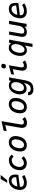

<svg xmlns="http://www.w3.org/2000/svg" viewBox="2464 -3320 1072 6040"><g transform="rotate(-90 3000.0 -300.0)"><path d="M44.5 -205Q44.5 -242 51.5 -278.5Q66.5 -361 106.5 -424.2Q146.5 -487.5 207.2 -523Q268 -558.5 343 -558.5Q433.5 -558.5 481.2 -506.5Q529 -454.5 529 -353.5Q529 -310.5 520 -258.5L144 -210.5Q142 -198.5 142 -184.5Q142 -134.5 177.2 -108.8Q212.5 -83 280 -83Q332 -83 380 -100Q428 -117 458 -142.5L518 -75.5Q472 -36.5 399.5 -14.2Q327 8 258.5 8Q193 8 145 -17Q97 -42 70.8 -89.8Q44.5 -137.5 44.5 -205ZM446 -358.5Q446 -394.5 431.5 -420.2Q417 -446 391.5 -459.5Q366 -473 333 -473Q288 -473 250.5 -448.5Q213 -424 188 -382.2Q163 -340.5 154.5 -289L443.5 -327Q446 -341 446 -358.5ZM270.5 -610.5 387.5 -815.5H517L353 -610.5Z M666.5 -213Q666.5 -242.5 673 -281.5Q688 -365.5 731.2 -428Q774.5 -490.5 839.5 -524Q904.5 -557.5 982.5 -557.5Q1046 -557.5 1090 -529Q1134 -500.5 1157 -460.5L1084 -408.5Q1065.5 -437 1040.8 -452Q1016 -467 978 -467Q928.5 -467 885.5 -442.2Q842.5 -417.5 812.8 -372.8Q783 -328 773 -270.5Q769 -250 769 -226Q769 -182.5 784.8 -150.5Q800.5 -118.5 829 -101.2Q857.5 -84 894 -84Q933.5 -84 972 -105.5Q1010.5 -127 1041.5 -158L1104.5 -94Q1002.5 7 887.5 7Q821 7 771 -19Q721 -45 693.8 -94.5Q666.5 -144 666.5 -213Z M1254.5 -203.5Q1254.5 -241.5 1262 -284Q1277.5 -368.5 1316.8 -430.8Q1356 -493 1414.2 -526.5Q1472.5 -560 1543 -560Q1605 -560 1649.2 -534.5Q1693.5 -509 1716.8 -461.5Q1740 -414 1740 -348Q1740 -311.5 1732.5 -270Q1717 -184 1678.5 -121.5Q1640 -59 1582.2 -25.5Q1524.5 8 1452 8Q1388.5 8 1344.2 -17.2Q1300 -42.5 1277.2 -90Q1254.5 -137.5 1254.5 -203.5ZM1630 -281Q1636.5 -319 1636.5 -345.5Q1636.5 -406.5 1610.8 -439.5Q1585 -472.5 1536.5 -472.5Q1495.5 -472.5 1460.2 -447.2Q1425 -422 1400 -375.5Q1375 -329 1363.5 -266.5Q1357.5 -233.5 1357.5 -205.5Q1357.5 -145.5 1383.5 -112.5Q1409.5 -79.5 1456.5 -79.5Q1499.5 -79.5 1534.8 -104Q1570 -128.5 1594.5 -174Q1619 -219.5 1630 -281Z M1997 -143Q1997 -170.5 2003.5 -209.5L2084 -671.5L1894.5 -627L1909.5 -720.5L2208.5 -790L2105 -179.5Q2102.5 -164.5 2102.5 -154Q2102.5 -116 2124.2 -99.5Q2146 -83 2175.5 -83Q2201 -83 2227 -96Q2253 -109 2272.5 -131.5L2335 -57Q2309.5 -35 2291 -22.5Q2272.5 -10 2237.5 0.8Q2202.5 11.5 2152 11.5Q2074 11.5 2035.5 -28.5Q1997 -68.5 1997 -143Z M2454.5 -203.5Q2454.5 -241.5 2462 -284Q2477.5 -368.5 2516.8 -430.8Q2556 -493 2614.2 -526.5Q2672.5 -560 2743 -560Q2805 -560 2849.2 -534.5Q2893.5 -509 2916.8 -461.5Q2940 -414 2940 -348Q2940 -311.5 2932.5 -270Q2917 -184 2878.5 -121.5Q2840 -59 2782.2 -25.5Q2724.5 8 2652 8Q2588.5 8 2544.2 -17.2Q2500 -42.5 2477.2 -90Q2454.5 -137.5 2454.5 -203.5ZM2830 -281Q2836.5 -319 2836.5 -345.5Q2836.5 -406.5 2810.8 -439.5Q2785 -472.5 2736.5 -472.5Q2695.5 -472.5 2660.2 -447.2Q2625 -422 2600 -375.5Q2575 -329 2563.5 -266.5Q2557.5 -233.5 2557.5 -205.5Q2557.5 -145.5 2583.5 -112.5Q2609.5 -79.5 2656.5 -79.5Q2699.5 -79.5 2734.8 -104Q2770 -128.5 2794.5 -174Q2819 -219.5 2830 -281Z M3024 69.5Q3024 62 3026 46H3122.5Q3121.5 54 3121.5 58Q3121.5 94 3151.5 112.2Q3181.5 130.5 3227.5 130.5Q3296.5 130.5 3341.2 81.5Q3386 32.5 3406 -81H3398Q3369 -38 3325 -18.5Q3281 1 3228 1Q3168 1 3128.2 -28.2Q3088.5 -57.5 3069.8 -106Q3051 -154.5 3051 -213Q3051 -244 3056.5 -278Q3069 -349 3103.5 -412.2Q3138 -475.5 3197.2 -515.8Q3256.5 -556 3337 -556Q3385 -556 3418.8 -539.5Q3452.5 -523 3469 -493L3474.5 -482L3487.5 -550H3588Q3576 -508 3567 -458.5L3494.5 -49Q3478 46 3443.2 104Q3408.5 162 3349.8 189Q3291 216 3201.5 216Q3150.5 216 3110 196.8Q3069.5 177.5 3046.8 144.2Q3024 111 3024 69.5ZM3432.5 -283.5Q3437 -309 3437 -335Q3437 -375.5 3425.5 -409.5Q3414 -443.5 3389.2 -464.2Q3364.5 -485 3327 -485Q3279.5 -485 3244 -453.2Q3208.5 -421.5 3187.2 -374.8Q3166 -328 3157.5 -280.5Q3152 -252 3152 -222Q3152 -162.5 3176.2 -122.2Q3200.5 -82 3255.5 -82Q3302 -82 3339.2 -112.5Q3376.5 -143 3400.2 -189.5Q3424 -236 3432.5 -283.5Z M3796.5 -132Q3796.5 -157 3801 -185.5L3844 -435L3672 -389.5L3687.5 -485.5L3967 -558L3905.5 -202Q3900.5 -172 3900.5 -152.5Q3900.5 -119 3913.5 -101.2Q3926.5 -83.5 3956.5 -83.5Q3981 -83.5 4012.2 -95.2Q4043.5 -107 4064.5 -126L4117.5 -52.5Q4084.5 -24.5 4039.5 -7.8Q3994.5 9 3936.5 9Q3865 9 3830.8 -28Q3796.5 -65 3796.5 -132ZM3868.5 -702Q3868.5 -714 3871.5 -729Q3876 -754 3884.2 -767.8Q3892.5 -781.5 3907.5 -787.8Q3922.5 -794 3947.5 -794Q3982 -794 3997.2 -781.5Q4012.5 -769 4012.5 -742Q4012.5 -727.5 4010 -715Q4005.5 -690.5 3997 -676.8Q3988.5 -663 3973.5 -656.8Q3958.5 -650.5 3933.5 -650.5Q3899.5 -650.5 3884 -662.8Q3868.5 -675 3868.5 -702Z M4432 10Q4375 10 4336.8 -18.5Q4298.5 -47 4279.8 -95.5Q4261 -144 4261 -205Q4261 -241 4268 -281.5Q4281.5 -357 4315.2 -420.5Q4349 -484 4400 -522Q4451 -560 4514 -560Q4572 -560 4608.2 -540.5Q4644.5 -521 4660.5 -478.5L4677.5 -551L4775.5 -547Q4773 -536 4771.5 -528.5Q4757 -466.5 4752 -437L4642 186.5H4541L4586 -60.5Q4552.5 -20.5 4517.5 -5.2Q4482.5 10 4432 10ZM4627.5 -281.5Q4633.5 -317.5 4633.5 -347.5Q4633.5 -412 4607.2 -447.5Q4581 -483 4535 -483Q4495.5 -483 4460.8 -455.2Q4426 -427.5 4401.2 -378.5Q4376.5 -329.5 4365.5 -267.5Q4359 -229.5 4359 -200.5Q4359 -138 4384.2 -101.8Q4409.5 -65.5 4458 -65.5Q4500 -65.5 4535.5 -98.2Q4571 -131 4594.8 -180.8Q4618.5 -230.5 4627.5 -281.5Z M4861 -138Q4861 -163.5 4866.5 -196.5L4929 -550H5030L4970.5 -214.5Q4963 -173.5 4963 -147Q4963 -110 4980.5 -91Q4998 -72 5041.5 -72Q5088 -72 5123 -96.2Q5158 -120.5 5179.5 -159.8Q5201 -199 5209 -244.5L5262.5 -550H5364.5L5288 -115.5Q5283.5 -91.5 5276.5 -39Q5277.5 -45.5 5271 0H5173.5L5182.5 -64Q5150 -24.5 5107.2 -8.5Q5064.5 7.5 5008 7.5Q4934.5 7.5 4897.8 -30.2Q4861 -68 4861 -138Z M5444.5 -205Q5444.5 -242 5451.5 -278.5Q5466.5 -361 5506.5 -424.2Q5546.5 -487.5 5607.2 -523Q5668 -558.5 5743 -558.5Q5833.5 -558.5 5881.2 -506.5Q5929 -454.5 5929 -353.5Q5929 -310.5 5920 -258.5L5544 -210.5Q5542 -198.5 5542 -184.5Q5542 -134.5 5577.2 -108.8Q5612.5 -83 5680 -83Q5732 -83 5780 -100Q5828 -117 5858 -142.5L5918 -75.5Q5872 -36.5 5799.5 -14.2Q5727 8 5658.5 8Q5593 8 5545 -17Q5497 -42 5470.8 -89.8Q5444.5 -137.5 5444.5 -205ZM5846 -358.5Q5846 -394.5 5831.5 -420.2Q5817 -446 5791.5 -459.5Q5766 -473 5733 -473Q5688 -473 5650.5 -448.5Q5613 -424 5588 -382.2Q5563 -340.5 5554.5 -289L5843.5 -327Q5846 -341 5846 -358.5Z"/></g></svg>

Font: JuliaMono MediumItalic
Style: Regular
Weight: 500
Italic angle: -9°
Monospace: yes
Designer: cormullion
Foundry: corm
Version: Version 0.049; ttfautohint (v1.8.4)